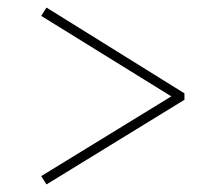

<svg xmlns="http://www.w3.org/2000/svg" viewBox="-20 -587 549 508"><path d="M468 -340V-323L103 -99L89 -121L443 -338V-326L89 -545L103 -567Z"/></svg>

Font: Source Serif 4 48pt Light
Style: Italic
Weight: 300
Italic angle: -12°
Designer: Frank Grießhammer
Foundry: Adobe Systems Incorporated
Version: Version 4.004;hotconv 1.0.116;makeotfexe 2.5.65601